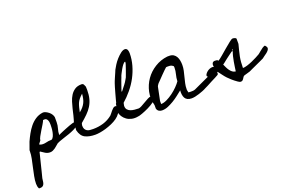

<svg xmlns="http://www.w3.org/2000/svg" viewBox="-131 -925 2319 1539"><g transform="rotate(-20 1028.5 -155.5)"><path d="M-30.3 208Q-30.3 179.7 -23.4 145Q-16.6 110.4 -8.8 75.7Q-1 41 5.9 7.8Q12.7 -25.4 12.7 -54.7V-62.5L36.1 -127.9Q48.8 -156.2 65.4 -186.5Q82 -216.8 103 -242.7Q124 -268.6 151.4 -286.6Q178.7 -304.7 212.9 -309.6Q224.6 -311.5 238.3 -305.2Q252 -298.8 264.2 -289.1Q276.4 -279.3 284.2 -266.6Q292 -253.9 293.9 -242.2Q293.9 -240.2 293.9 -234.4Q293.9 -228.5 293.9 -221.7Q293.9 -214.8 293.9 -209Q293.9 -203.1 293.9 -200.2Q293.9 -172.9 286.1 -147.5Q278.3 -122.1 278.3 -98.6V-95.7Q281.2 -97.7 292 -102.5Q302.7 -107.4 316.9 -113.3Q331.1 -119.1 348.1 -126Q365.2 -132.8 380.9 -138.7Q396.5 -144.5 408.7 -147.9Q420.9 -151.4 425.8 -151.4Q437.5 -151.4 439.9 -147.9Q442.4 -144.5 442.4 -136.7Q442.4 -126 429.7 -115.2Q417 -104.5 397 -94.7Q377 -85 353 -76.7Q329.1 -68.4 307.1 -61.5Q285.2 -54.7 268.6 -48.3Q252 -42 246.1 -39.1Q235.4 -31.2 226.1 -22.5Q216.8 -13.7 207 -6.8Q197.3 0 186.5 4.9Q175.8 9.8 162.1 9.8Q141.6 9.8 122.6 -1.5Q103.5 -12.7 87.9 -24.4L83 -20.5Q83 -19.5 76.7 5.9Q70.3 31.2 62 64.9Q53.7 98.6 45.4 131.8Q37.1 165 32.2 183.6Q30.3 194.3 29.3 205.6Q28.3 216.8 24.9 227.1Q21.5 237.3 13.7 244.1Q5.9 251 -7.8 251H-20.5Q-26.4 239.3 -28.3 230Q-30.3 220.7 -30.3 208ZM100.6 -80.1Q111.3 -73.2 123 -72.3Q134.8 -71.3 146 -72.8Q157.2 -74.2 168.5 -77.1Q179.7 -80.1 190.4 -80.1Q192.4 -80.1 199.2 -80.6Q206.1 -81.1 207 -81.1Q218.8 -86.9 225.6 -102.5Q232.4 -118.2 235.8 -135.7Q239.3 -153.3 240.2 -170.4Q241.2 -187.5 241.2 -197.3Q241.2 -206.1 240.2 -215.8Q239.3 -225.6 235.8 -233.9Q232.4 -242.2 226.6 -248Q220.7 -253.9 210 -253.9Q208 -253.9 203.6 -253.4Q199.2 -252.9 197.3 -252.9Q193.4 -241.2 181.2 -221.2Q168.9 -201.2 155.8 -179.7Q142.6 -158.2 131.8 -138.2Q121.1 -118.2 121.1 -107.4Z M423.8 -152.3Q425.8 -158.2 430.2 -173.3Q434.6 -188.5 439 -206.1Q443.4 -223.6 446.8 -239.7Q450.2 -255.9 452.1 -261.7Q458 -285.2 466.3 -312.5Q474.6 -339.8 489.3 -363.3Q503.9 -386.7 526.9 -401.9Q549.8 -417 584 -417Q596.7 -417 602.1 -407.7Q607.4 -398.4 611.3 -387.7Q611.3 -383.8 611.8 -373.5Q612.3 -363.3 612.3 -359.4Q612.3 -317.4 604 -285.2Q595.7 -252.9 578.6 -225.6Q561.5 -198.2 537.1 -174.3Q512.7 -150.4 481.4 -124Q480.5 -121.1 478.5 -114.3Q476.6 -107.4 476.6 -104.5V-102.5Q476.6 -85 482.4 -74.2Q488.3 -63.5 498.5 -57.1Q508.8 -50.8 522 -49.3Q535.2 -47.9 550.8 -47.9Q596.7 -47.9 638.7 -60.5Q680.7 -73.2 715.8 -101.6Q720.7 -106.4 728 -115.7Q735.4 -125 743.2 -134.8Q751 -144.5 759.8 -151.9Q768.6 -159.2 778.3 -159.2Q788.1 -159.2 790 -151.4Q792 -143.6 792 -135.7Q792 -114.3 778.8 -95.2Q765.6 -76.2 744.6 -61Q723.6 -45.9 696.8 -34.2Q669.9 -22.5 643.6 -14.6Q617.2 -6.8 593.3 -2.9Q569.3 1 552.7 1Q501 1 466.3 -16.1Q431.6 -33.2 418.9 -85ZM563.5 -344.7Q543.9 -327.1 532.7 -313Q521.5 -298.8 515.1 -283.7Q508.8 -268.6 504.4 -251Q500 -233.4 495.1 -210Q513.7 -224.6 525.9 -239.3Q538.1 -253.9 545.9 -269.5Q553.7 -285.2 557.6 -303.2Q561.5 -321.3 563.5 -344.7Z M791 -176.8Q791 -176.8 792.5 -178.2Q793.9 -179.7 794.9 -180.7Q796.9 -189.5 802.7 -210.9Q808.6 -232.4 815.4 -257.3Q822.3 -282.2 828.6 -303.7Q835 -325.2 837.9 -333Q838.9 -336.9 844.2 -350.1Q849.6 -363.3 856.4 -378.9Q863.3 -394.5 870.1 -410.2Q877 -425.8 879.9 -433.6Q886.7 -447.3 900.9 -469.7Q915 -492.2 933.1 -512.2Q951.2 -532.2 970.7 -547.4Q990.2 -562.5 1006.8 -562.5Q1015.6 -562.5 1021 -557.6Q1026.4 -552.7 1028.8 -546.4Q1031.2 -540 1032.2 -532.2Q1033.2 -524.4 1033.2 -518.6Q1033.2 -467.8 1019 -417.5Q1004.9 -367.2 980.5 -321.3Q956.1 -275.4 922.4 -234.9Q888.7 -194.3 851.6 -162.1Q850.6 -159.2 849.1 -150.4Q847.7 -141.6 846.7 -137.7V-135.7Q846.7 -116.2 856.9 -104.5Q867.2 -92.8 881.8 -87.4Q896.5 -82 914.6 -80.1Q932.6 -78.1 949.2 -78.1Q958 -78.1 975.1 -86.9Q992.2 -95.7 1010.3 -106.9Q1028.3 -118.2 1045.9 -127Q1063.5 -135.7 1072.3 -135.7Q1081.1 -135.7 1085.9 -129.9Q1090.8 -124 1090.8 -115.2Q1090.8 -100.6 1068.4 -84Q1045.9 -67.4 1016.6 -53.2Q987.3 -39.1 960.4 -29.3Q933.6 -19.5 924.8 -19.5Q895.5 -13.7 870.1 -19Q844.7 -24.4 826.2 -37.6Q807.6 -50.8 795.4 -69.8Q783.2 -88.9 780.3 -109.4ZM975.6 -467.8Q966.8 -467.8 955.6 -453.6Q944.3 -439.5 933.6 -420.9Q922.9 -402.3 914.6 -385.3Q906.2 -368.2 905.3 -362.3Q902.3 -355.5 896.5 -339.8Q890.6 -324.2 884.8 -307.1Q878.9 -290 873.5 -274.4Q868.2 -258.8 866.2 -252H871.1Q871.1 -252 877 -259.3Q882.8 -266.6 890.1 -276.4Q897.5 -286.1 905.8 -296.4Q914.1 -306.6 918 -313.5Q921.9 -319.3 928.7 -331.5Q935.5 -343.8 937.5 -346.7Q941.4 -357.4 948.2 -375.5Q955.1 -393.6 960.9 -411.1Q966.8 -428.7 971.2 -441.9Q975.6 -455.1 975.6 -457Z M1078.1 -29.3Q1078.1 -32.2 1078.1 -43.9Q1078.1 -55.7 1078.1 -59.6Q1061.5 -118.2 1073.7 -174.8Q1085.9 -231.4 1117.7 -276.9Q1149.4 -322.3 1198.7 -353Q1248 -383.8 1306.6 -390.6H1324.2Q1345.7 -390.6 1359.9 -381.3Q1374 -372.1 1382.3 -357.4Q1390.6 -342.8 1394 -324.2Q1397.5 -305.7 1397.5 -287.1Q1397.5 -261.7 1392.1 -237.8Q1386.7 -213.9 1380.4 -189.5Q1374 -165 1368.7 -141.1Q1363.3 -117.2 1363.3 -90.8V-85Q1364.3 -83 1365.7 -73.7Q1367.2 -64.5 1368.2 -62.5Q1370.1 -62.5 1377.9 -62Q1385.7 -61.5 1387.7 -61.5Q1397.5 -61.5 1406.7 -62Q1416 -62.5 1425.8 -66.4L1611.3 -152.3Q1612.3 -152.3 1614.7 -152.8Q1617.2 -153.3 1618.2 -153.3Q1627.9 -153.3 1634.3 -147.5Q1640.6 -141.6 1640.6 -131.8Q1640.6 -127 1640.1 -122.6Q1639.6 -118.2 1634.8 -114.3Q1627.9 -109.4 1609.9 -100.6Q1591.8 -91.8 1571.3 -81.1Q1550.8 -70.3 1532.7 -60.5Q1514.6 -50.8 1506.8 -47.9Q1493.2 -40 1476.6 -33.7Q1460 -27.3 1442.4 -21.5Q1424.8 -15.6 1407.7 -12.2Q1390.6 -8.8 1377 -8.8Q1355.5 -8.8 1341.8 -16.1Q1328.1 -23.4 1321.3 -35.6Q1314.5 -47.9 1312 -64.9Q1309.6 -82 1311.5 -100.6Q1292 -85 1269.5 -67.4Q1247.1 -49.8 1222.7 -35.2Q1198.2 -20.5 1172.9 -9.8Q1147.5 1 1121.1 1Q1106.4 1 1094.7 -6.3Q1083 -13.7 1078.1 -29.3ZM1130.9 -49.8Q1153.3 -49.8 1180.7 -63Q1208 -76.2 1234.4 -95.7Q1260.7 -115.2 1282.2 -137.2Q1303.7 -159.2 1315.4 -176.8Q1316.4 -206.1 1323.7 -232.9Q1331.1 -259.8 1331.1 -288.1Q1331.1 -290 1330.6 -293.9Q1330.1 -297.9 1330.1 -299.8Q1317.4 -310.5 1308.6 -312.5Q1299.8 -314.5 1285.2 -314.5Q1283.2 -314.5 1276.9 -314.5Q1270.5 -314.5 1268.6 -313.5Q1262.7 -308.6 1249 -295.4Q1235.4 -282.2 1220.2 -266.6Q1205.1 -251 1191.9 -237.3Q1178.7 -223.6 1173.8 -218.8Q1172.9 -218.8 1169.9 -215.3Q1167 -211.9 1163.6 -207Q1160.2 -202.1 1157.7 -197.8Q1155.3 -193.4 1154.3 -190.4L1130.9 -76.2Z M1644.5 -137.7Q1636.7 -133.8 1627.9 -133.3Q1619.1 -132.8 1610.4 -132.8Q1601.6 -132.8 1592.8 -132.3Q1584 -131.8 1575.2 -127.9Q1558.6 -126 1553.7 -130.4Q1548.8 -134.8 1550.8 -142.6Q1552.7 -150.4 1561.5 -160.2Q1570.3 -169.9 1581.5 -176.8Q1592.8 -183.6 1606 -186.5Q1619.1 -189.5 1629.9 -185.5Q1625 -203.1 1630.9 -215.8Q1636.7 -228.5 1654.3 -228.5Q1663.1 -228.5 1670.4 -227.1Q1677.7 -225.6 1681.6 -218.8Q1696.3 -227.5 1720.7 -248.5Q1745.1 -269.5 1771 -291.5Q1796.9 -313.5 1818.4 -330.6Q1839.8 -347.7 1847.7 -347.7Q1850.6 -347.7 1855.5 -347.2Q1860.4 -346.7 1865.7 -344.7Q1871.1 -342.8 1874.5 -340.3Q1877.9 -337.9 1877.9 -333V-291Q1871.1 -263.7 1864.7 -239.7Q1858.4 -215.8 1854 -192.9Q1849.6 -169.9 1847.7 -146.5Q1845.7 -123 1845.7 -96.7Q1861.3 -96.7 1883.3 -103.5Q1905.3 -110.4 1927.7 -120.1Q1950.2 -129.9 1969.7 -140.1Q1989.3 -150.4 2001 -157.2Q2002.9 -158.2 2009.8 -164.1Q2016.6 -169.9 2024.4 -176.3Q2032.2 -182.6 2039.6 -188Q2046.9 -193.4 2048.8 -195.3Q2050.8 -197.3 2058.6 -200.7Q2066.4 -204.1 2067.4 -205.1Q2071.3 -206.1 2074.7 -202.6Q2078.1 -199.2 2081.1 -194.8Q2084 -190.4 2085.4 -186Q2086.9 -181.6 2086.9 -180.7Q2086.9 -170.9 2079.1 -161.1Q2071.3 -151.4 2060.5 -143.1Q2049.8 -134.8 2038.6 -127.4Q2027.3 -120.1 2021.5 -114.3Q2013.7 -110.4 1994.6 -101.6Q1975.6 -92.8 1954.1 -83Q1932.6 -73.2 1913.6 -64.5Q1894.5 -55.7 1886.7 -51.8Q1884.8 -50.8 1877.9 -49.3Q1871.1 -47.9 1863.3 -44.9Q1855.5 -42 1848.1 -40.5Q1840.8 -39.1 1838.9 -38.1Q1830.1 -35.2 1825.7 -28.3Q1821.3 -21.5 1816.9 -14.6Q1812.5 -7.8 1806.2 -2.9Q1799.8 2 1786.1 0Q1785.2 -1 1777.8 -4.4Q1770.5 -7.8 1768.6 -9.8Q1745.1 -26.4 1728.5 -41Q1711.9 -55.7 1698.2 -69.8Q1684.6 -84 1672.4 -100.6Q1660.2 -117.2 1644.5 -137.7ZM1706.1 -176.8Q1712.9 -162.1 1719.2 -148.4Q1725.6 -134.8 1734.4 -122.6Q1743.2 -110.4 1754.4 -101.6Q1765.6 -92.8 1782.2 -90.8Q1784.2 -105.5 1787.1 -126Q1790 -146.5 1793.9 -168.9Q1797.9 -191.4 1803.2 -213.4Q1808.6 -235.4 1815.4 -252H1805.7Q1790 -241.2 1776.4 -230.5Q1763.7 -220.7 1751 -211.4Q1738.3 -202.1 1730.5 -195.3Q1729.5 -194.3 1727.5 -192.4Q1725.6 -190.4 1724.6 -190.4Q1723.6 -188.5 1715.8 -183.6Q1708 -178.7 1706.1 -176.8ZM1815.4 -266.6Q1812.5 -266.6 1812.5 -262.2Q1812.5 -257.8 1815.4 -257.8Q1819.3 -257.8 1819.3 -262.2Q1819.3 -266.6 1815.4 -266.6Z"/></g></svg>

Font: Cedarville Cursive
Style: Regular
Weight: 400
Designer: Kimberly Geswein
Foundry: Kimberly Geswein
Version: Version 1.001 2010